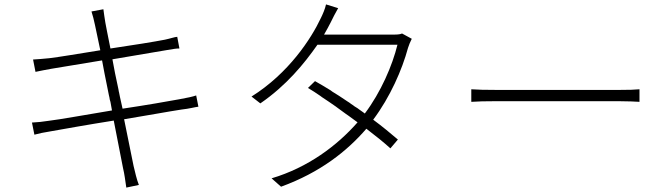

<svg xmlns="http://www.w3.org/2000/svg" viewBox="-20 -817 3040 871"><path d="M610 22C600 -3 593 -35 586 -64C583 -80 565 -169 543 -276C647 -293 744 -311 803 -320C840 -324 863 -331 880 -333L870 -384C852 -378 833 -374 795 -367C741 -357 643 -340 536 -324C532 -342 528 -360 524 -378L522 -388L520 -398C519 -402 518 -405 518 -408L516 -418C506 -463 497 -508 490 -548C593 -565 690 -582 738 -590C762 -594 784 -598 794 -597L784 -650C771 -649 756 -643 728 -637C682 -628 583 -612 481 -597C469 -658 459 -706 458 -714C455 -734 451 -757 449 -775L395 -765C401 -746 406 -727 411 -703C413 -694 422 -649 435 -589C336 -573 246 -558 204 -553C172 -550 152 -548 130 -547L141 -491C168 -497 187 -500 213 -505C256 -512 344 -527 443 -543C450 -505 458 -463 467 -420L469 -410C470 -405 471 -400 472 -395L474 -385C476 -378 477 -372 478 -365L481 -355C483 -342 486 -329 488 -316C366 -296 253 -275 201 -269C178 -265 147 -262 125 -261L136 -206C158 -212 177 -216 214 -222C265 -231 376 -251 496 -270C517 -163 535 -72 538 -55C545 -26 548 1 553 34L610 22Z M1642 -233C1684 -201 1720 -172 1751 -144L1785 -184C1752 -212 1715 -243 1673 -274C1750 -377 1804 -500 1831 -600C1834 -610 1842 -630 1848 -641L1804 -665C1793 -660 1779 -660 1752 -660H1450C1462 -680 1472 -700 1481 -717C1489 -734 1502 -759 1514 -780L1459 -797C1455 -777 1443 -750 1436 -736C1392 -642 1290 -485 1121 -379L1161 -348C1279 -429 1360 -528 1420 -614H1783C1760 -520 1708 -399 1635 -302L1627 -308C1621 -312 1616 -316 1610 -320L1602 -326C1598 -329 1593 -331 1589 -334L1581 -340C1578 -342 1575 -344 1572 -346L1564 -352L1556 -357L1547 -363C1528 -376 1508 -389 1488 -401L1480 -407C1456 -422 1432 -436 1409 -449L1377 -418C1396 -407 1414 -395 1433 -382L1441 -376C1462 -363 1482 -348 1503 -334L1511 -328C1524 -319 1536 -310 1548 -301L1561 -292C1574 -282 1588 -272 1602 -262C1509 -156 1377 -57 1212 -8L1255 30C1433 -35 1554 -131 1642 -233Z M2881 -412C2861 -410 2835 -409 2783 -409H2240C2181 -409 2144 -410 2118 -412V-355C2144 -357 2182 -358 2234 -358H2784C2830 -358 2863 -356 2881 -355V-412Z"/></svg>

Font: Glow Sans SC Normal Light
Style: Regular
Weight: 300
Designer: Ryoko NISHIZUKA (kana, bopomofo & ideographs); Paul D. Hunt (Latin, Greek & Cyrillic); Sandoll Communications, Soo-young
Version: Version 0.93